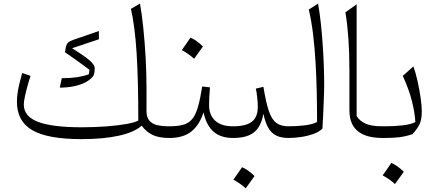

<svg xmlns="http://www.w3.org/2000/svg" viewBox="-20 -756 2403 1052"><path d="M782.7 -147.5V-276.9Q782.7 -352.5 778.1 -437.3Q773.4 -522 765.4 -600.8Q757.3 -679.7 747.1 -736.3L697.3 -707.5Q718.8 -614.7 728.3 -468.5Q737.8 -322.3 737.8 -95.7Q721.2 -85.4 674.6 -76.9Q627.9 -68.4 563.2 -63.5Q498.5 -58.6 427.7 -58.6Q266.1 -58.6 188.2 -88.4Q110.4 -118.2 110.4 -183.1Q110.4 -199.2 116.5 -227.5Q122.6 -255.9 131.1 -286.6Q139.6 -317.4 147.5 -340.3L101.6 -356Q91.8 -321.8 85.2 -293.7Q78.6 -265.6 75.7 -241.9Q72.8 -218.3 72.8 -197.8Q72.8 -91.3 157.2 -42.5Q241.7 6.3 426.3 6.3Q547.4 6.3 632.1 -12.7Q716.8 -31.7 756.3 -67.4Q782.7 -31.7 817.9 -15.9Q853 0 907.7 0H908.2V-64H900.9Q870.6 -64 843.5 -69.8Q816.4 -75.7 799.6 -93.8Q782.7 -111.8 782.7 -147.5ZM521.5 -585.9 382.8 -538.1Q363.8 -531.7 352.8 -522.5Q341.8 -513.2 337.4 -478L335.4 -470.2Q356.4 -456.1 382.8 -437.3Q409.2 -418.5 433.1 -401.1Q457 -383.8 470.2 -373.5L466.8 -349.1Q438.5 -338.4 402.3 -333Q366.2 -327.6 318.4 -327.6L307.6 -275.9Q345.7 -275.9 380.6 -282.5Q415.5 -289.1 443.8 -302.7Q472.2 -316.4 489.3 -337.4Q492.2 -340.8 494.4 -347.2Q496.6 -353.5 497.8 -362.3Q499 -371.1 499 -380.9Q499 -402.3 466.1 -429.2Q433.1 -456.1 375 -491.7L522 -541Z M1023.4 -549.8Q1011.2 -531.7 999.8 -515.1Q988.3 -498.5 976.1 -481.4Q993.7 -472.2 1011 -460.2Q1028.3 -448.2 1043.5 -434.1Q1056.2 -451.2 1068.1 -468Q1080.1 -484.9 1091.8 -501.5Q1071.8 -521 1054.9 -532.5Q1038.1 -543.9 1023.4 -549.8ZM908.2 0Q983.9 0 1028.6 -35.6Q1073.2 -71.3 1095.2 -140.6Q1110.4 -69.8 1149.7 -34.9Q1189 0 1257.3 0H1257.8V-64H1257.3Q1191.9 -64 1158.7 -95Q1125.5 -126 1125.5 -179.7Q1125.5 -199.2 1126.7 -223.9Q1127.9 -248.5 1130.4 -277.3L1087.9 -282.2Q1077.1 -213.4 1064.7 -170.4Q1052.2 -127.4 1033.4 -104.2Q1014.6 -81.1 984.6 -72.5Q954.6 -64 908.2 -64Q900.9 -64 897.2 -56.4Q893.6 -48.8 893.6 -33.2V-30.8Q893.6 -15.1 897.2 -7.6Q900.9 0 908.2 0Z M1257.8 0Q1308.1 0 1341.8 -13.7Q1375.5 -27.3 1395.3 -56.6Q1415 -85.9 1423.3 -132.8Q1433.1 -85 1450 -55.7Q1466.8 -26.4 1493.7 -13.2Q1520.5 0 1560.1 0H1560.5V-64H1560.1Q1519.5 -64 1494.4 -82.3Q1469.2 -100.6 1453.1 -147.7Q1437 -194.8 1423.3 -280.3L1381.8 -270.5Q1386.2 -251.5 1389.4 -220.9Q1392.6 -190.4 1392.6 -170.9Q1392.6 -133.3 1378.2 -109.6Q1363.8 -85.9 1334 -75Q1304.2 -64 1257.8 -64Q1250.5 -64 1246.8 -56.4Q1243.2 -48.8 1243.2 -33.2V-30.8Q1243.2 -15.1 1246.8 -7.6Q1250.5 0 1257.8 0ZM1306.2 160.2Q1293.9 178.2 1282.5 194.8Q1271 211.4 1258.8 228.5Q1276.4 237.8 1293.7 249.8Q1311 261.7 1326.2 275.9Q1338.9 258.8 1350.8 241.9Q1362.8 225.1 1374.5 208.5Q1354.5 189 1337.6 177.5Q1320.8 166 1306.2 160.2Z M1722.7 -736.3 1671.9 -703.6Q1686.5 -642.1 1695.6 -567.1Q1704.6 -492.2 1709.2 -410.4Q1713.9 -328.6 1715.6 -246.3Q1717.3 -164.1 1717.3 -87.4Q1689.5 -73.7 1646.7 -68.8Q1604 -64 1560.5 -64Q1553.2 -64 1549.6 -56.4Q1545.9 -48.8 1545.9 -33.2V-30.8Q1545.9 -15.1 1549.6 -7.6Q1553.2 0 1560.5 0Q1593.8 0 1629.6 -5.4Q1665.5 -10.7 1697 -22Q1728.5 -33.2 1746.6 -51.3Q1748.5 -79.1 1750.2 -116Q1752 -152.8 1753.4 -189.7Q1754.9 -226.6 1755.6 -254.2Q1756.3 -281.7 1756.3 -291Q1756.3 -339.4 1754.2 -397.2Q1752 -455.1 1747.8 -515.9Q1743.7 -576.7 1737.3 -633.5Q1731 -690.4 1722.7 -736.3Z M1934.1 -732.4 1872.6 -688.5Q1883.3 -624.5 1888.9 -545.7Q1894.5 -466.8 1894.5 -372.1V-151.9Q1894.5 -108.9 1908 -79.8Q1921.4 -50.8 1945.8 -33.2Q1970.2 -15.6 2003.2 -7.8Q2036.1 0 2075.2 0H2075.7V-64H2075.2Q2012.2 -64 1980.5 -79.6Q1948.7 -95.2 1934.1 -120.6Z M2124 136.7Q2111.8 154.8 2100.3 171.4Q2088.9 188 2076.7 205.1Q2094.2 214.4 2111.6 226.3Q2128.9 238.3 2144 252.4Q2156.7 235.4 2168.7 218.5Q2180.7 201.7 2192.4 185.1Q2172.4 165.5 2155.5 154.1Q2138.7 142.6 2124 136.7ZM2075.7 0H2087.4Q2136.2 0 2170.2 -4.4Q2204.1 -8.8 2240.2 -21Q2269.5 -53.7 2280.3 -78.6Q2291 -103.5 2291 -146.5Q2291 -175.3 2284.7 -220.2Q2278.3 -265.1 2267.8 -311.8Q2257.3 -358.4 2245.1 -392.1L2187 -340.3Q2221.7 -263.7 2237.3 -200.9Q2252.9 -138.2 2255.9 -87.4Q2232.9 -74.7 2186.8 -69.3Q2140.6 -64 2089.8 -64H2075.7Q2068.4 -64 2064.7 -56.4Q2061 -48.8 2061 -33.2V-30.8Q2061 -15.1 2064.7 -7.6Q2068.4 0 2075.7 0Z"/></svg>

Font: Pinar-VF
Style: Regular
Weight: 300
Designer: Amin Abedi
Version: Version 3.0